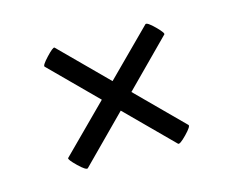

<svg xmlns="http://www.w3.org/2000/svg" viewBox="-53 -395 498 411"><g transform="rotate(-15 196.5 -189.5)"><path d="M62 -88 296 -322Q300 -325 316.5 -308.5Q333 -292 329 -290L97 -56Q93 -53 76.5 -69Q60 -85 62 -88ZM95 -324 329 -90Q333 -87 316.5 -70Q300 -53 297 -57L64 -290Q61 -293 76.5 -309.5Q92 -326 95 -324Z"/></g></svg>

Font: Cormorant Infant SemiBold
Style: Regular
Weight: 600
Designer: Christian Thalmann (Catharsis Fonts)
Foundry: Catharsis Fonts
Version: Version 4.000